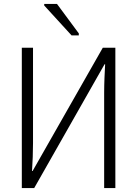

<svg xmlns="http://www.w3.org/2000/svg" viewBox="-20 -957 697 977"><path d="M344 -777H381V-787L270 -937H205V-929ZM91 0H154L512 -630H515C513 -592 510 -536 510 -485V0H567V-714H503L146 -87H143C146 -133 148 -184 148 -229V-714H91Z"/></svg>

Font: Noto Sans SemiCondensed Light
Style: Regular
Weight: 300
Width: 4
Designer: Monotype Design Team
Foundry: Monotype Imaging Inc.
Version: Version 2.013